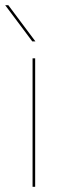

<svg xmlns="http://www.w3.org/2000/svg" viewBox="-32 -717 248 737"><path d="M93 -493H103V0H93ZM-12 -697H0L104 -558H92Z"/></svg>

Font: HK Grotesk Thin
Style: Regular
Weight: 100
Designer: Alfredo Marco Pradil
Foundry: Hanken Design Co.
Version: Version 3.001